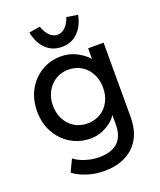

<svg xmlns="http://www.w3.org/2000/svg" viewBox="-175 -862 998 1199"><g transform="rotate(-20 324.5 -262.5)"><path d="M307 230Q251 230 195.5 212.5Q140 195 106 167L144 87Q174 110 218.5 124Q263 138 307 138Q474 138 474 -20V-83Q460 -58 432.5 -37Q405 -16 370.5 -3Q336 10 300 10Q225 10 166.5 -25.5Q108 -61 74 -122.5Q40 -184 40 -263Q40 -342 73.5 -403.5Q107 -465 165.5 -500.5Q224 -536 297 -536Q352 -536 400 -511Q448 -486 474 -454V-525H577V-32Q577 93 505 161.5Q433 230 307 230ZM311 -85Q360 -85 398 -108Q436 -131 457 -171Q478 -211 478 -263Q478 -315 456.5 -355.5Q435 -396 397.5 -419Q360 -442 311 -442Q263 -442 225.5 -418.5Q188 -395 166.5 -354.5Q145 -314 145 -263Q145 -212 166.5 -171.5Q188 -131 225.5 -108Q263 -85 311 -85ZM325 -589Q261 -589 219 -630.5Q177 -672 163 -743L237 -755Q250 -716 272.5 -693Q295 -670 325 -670Q355 -670 377.5 -693Q400 -716 413 -755L487 -743Q473 -672 431 -630.5Q389 -589 325 -589Z"/></g></svg>

Font: Readex Pro
Style: Regular
Weight: 400
Designer: Bonnie Shaver-Troup, Thomas Jockin
Foundry: Lexend
Version: Version 1.204; ttfautohint (v1.8.4.7-5d5b)